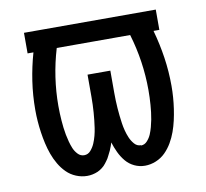

<svg xmlns="http://www.w3.org/2000/svg" viewBox="-65 -601 731 680"><g transform="rotate(-10 300.0 -261.0)"><path d="M196 8Q176 8 156.5 0Q137 -8 122.5 -22.5Q108 -37 97.5 -55Q87 -73 80 -92.5Q73 -112 68.5 -132Q64 -152 61 -172.5Q58 -193 56.5 -213.5Q55 -234 55 -254Q55 -306 62.5 -356.5Q70 -407 84 -456H63V-530H537V-457H516Q530 -407 537.5 -356.5Q545 -306 545 -254Q545 -234 543.5 -213.5Q542 -193 539 -172.5Q536 -152 531.5 -132Q527 -112 520 -92.5Q513 -73 502.5 -55Q492 -37 477.5 -22.5Q463 -8 443.5 0Q424 8 404 8Q384 8 366 -0.5Q348 -9 335.5 -24Q323 -39 314.5 -57Q306 -75 300 -94Q300 -94 300 -94Q300 -94 300 -94Q300 -94 300 -94Q300 -94 300 -94Q300 -94 300 -94Q300 -94 300 -94Q300 -94 300 -94Q300 -94 300 -94Q297 -83 296 -81.5Q295 -80 293.5 -75.5Q292 -71 290 -66.5Q288 -62 285.5 -57.5Q283 -53 281 -48.5Q279 -44 276.5 -40Q274 -36 271 -32Q268 -28 265 -24Q262 -20 258.5 -16.5Q255 -13 251 -10Q247 -7 243 -4.5Q239 -2 234.5 0Q230 2 225 3.5Q220 5 215.5 6Q211 7 206 7.5Q201 8 196 8ZM198 -66Q212 -66 221.5 -77Q231 -88 236.5 -101Q242 -114 245.5 -127.5Q249 -141 251 -154.5Q253 -168 254.5 -182Q256 -196 257 -209.5Q258 -223 258.5 -237Q259 -251 259 -265V-345H341V-265Q341 -251 341.5 -237Q342 -223 343 -209.5Q344 -196 345.5 -182Q347 -168 349 -154.5Q351 -141 354.5 -127.5Q358 -114 363.5 -101Q369 -88 378.5 -77Q388 -66 402 -66Q402 -66 402 -65.5Q402 -65 402 -65Q415 -65 424.5 -75.5Q434 -86 439 -98Q444 -110 447.5 -123Q451 -136 453.5 -149Q456 -162 457.5 -175Q459 -188 460 -201Q461 -214 461.5 -227.5Q462 -241 462 -254Q462 -305 454.5 -356Q447 -407 432 -457H168Q153 -407 145.5 -356Q138 -305 138 -254Q138 -241 138.5 -227.5Q139 -214 140 -201Q141 -188 142.5 -175Q144 -162 146.5 -149Q149 -136 152.5 -123Q156 -110 161 -98Q166 -86 175.5 -76Q185 -66 198 -66Z"/></g></svg>

Font: Iosevka Curly Slab Extended
Style: Regular
Weight: 400
Width: 7
Monospace: yes
Designer: Belleve Invis
Foundry: Belleve Invis
Version: Version 11.1.0; ttfautohint (v1.8.3)